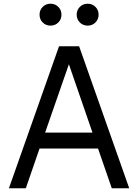

<svg xmlns="http://www.w3.org/2000/svg" viewBox="-20 -1014 744 1034"><path d="M298 -765H406L676 0H582L508 -214H193L119 0H28ZM478 -300 351 -668 223 -300ZM193 -935Q193 -960 210 -977Q227 -994 252 -994Q277 -994 294 -977Q311 -960 311 -935Q311 -910 294 -893Q277 -876 252 -876Q227 -876 210 -893Q193 -910 193 -935ZM452 -994Q477 -994 494 -977Q511 -960 511 -935Q511 -910 494 -893Q477 -876 452 -876Q427 -876 410 -893Q393 -910 393 -935Q393 -960 410 -977Q427 -994 452 -994Z"/></svg>

Font: Application
Style: Regular
Weight: 400
Designer: Wei Huang
Foundry: Wei Huang
Version: Version 0.012